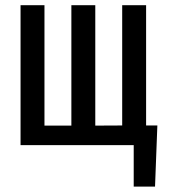

<svg xmlns="http://www.w3.org/2000/svg" viewBox="-20 -548 640 725"><path d="M147.9 -528.3H57.6V0H484.9V156.7H565.4L574.2 -74.2H531.7V-528.3H441.4V-74.2L339.8 -73.7V-528.3H249.5V-73.7H147.9Z"/></svg>

Font: Roboto Mono
Style: Regular
Weight: 400
Monospace: yes
Designer: Google
Version: Version 3.000